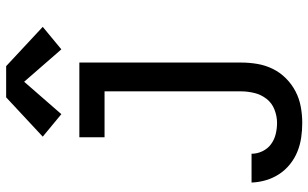

<svg xmlns="http://www.w3.org/2000/svg" viewBox="-214 -590 1027 640"><g transform="rotate(-90 300.0 -270.5)"><path d="M210 223Q185 223 161 219.5Q137 216 114.5 207Q92 198 72.5 182.5Q53 167 39.5 146.5Q26 126 19 102.5Q12 79 11 54H107Q107 73 115.5 90.5Q124 108 139 119Q154 130 172.5 134.5Q191 139 210 139Q232 139 254 130.5Q276 122 290 104Q304 86 309.5 63.5Q315 41 315 19V-436H162V-520H411V19Q411 46 406.5 73Q402 100 390 124.5Q378 149 358.5 168.5Q339 188 315 200.5Q291 213 264 218Q237 223 210 223ZM239 -580 164 -642 295 -764H399L530 -642L455 -580L347 -704Z"/></g></svg>

Font: Zed Mono Medium Extended
Style: Regular
Weight: 500
Width: 7
Monospace: yes
Designer: Belleve Invis
Foundry: Belleve Invis
Version: Version 1.0.0; ttfautohint (v1.8.4)